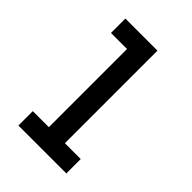

<svg xmlns="http://www.w3.org/2000/svg" viewBox="-163 -590 660 660"><g transform="rotate(45 166.5 -260.0)"><path d="M50 0V-70H128V-450H50V-520H206V-70H283V0Z"/></g></svg>

Font: Huly
Style: Regular
Weight: 400
Designer: Belleve Invis
Foundry: Belleve Invis
Version: Version 33.2.5; ttfautohint (v1.8.4)